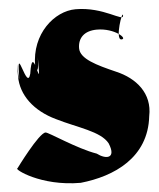

<svg xmlns="http://www.w3.org/2000/svg" viewBox="-123 -1023 947 1144"><g transform="rotate(-5 350.5 -451.5)"><path d="M372 -968C246 -968 103 -845 103 -653C128 -546 123 -830 123 -637C123 -508 98 -801 70 -609C42 -501 3 -801 3 -609C-1 -501 -4 -798 -4 -600C-4 -487 71 -387 199 -326C321 -265 459 -230 499 -155C539 -59 474 -61 423 -100C308 -140 148 -252 130 -252C90 -252 -55 -54 -55 -54C-80 -54 72 65 313 65C514 44 726 -49 754 -295C782 -430 696 -527 581 -576C467 -626 373 -671 373 -734C373 -795 412 -836 488 -836C594 -836 669 -765 629 -765C589 -765 651 -945 651 -906C651 -866 541 -968 372 -968Z"/></g></svg>

Font: PlasticEraser
Style: Regular
Weight: 400
Foundry: Cannot Into Space Fonts
Version: Version 0.43